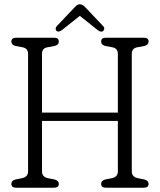

<svg xmlns="http://www.w3.org/2000/svg" viewBox="-20 -876 747 896"><path d="M176 -76Q176 -50.5 203.5 -44.5L234.5 -38.5Q254.5 -33 254.5 -18Q254.5 0 232.5 0H55Q33 0 33 -18Q33 -33.5 52.5 -38.5L83 -44.5Q111 -50.5 111 -76V-625Q111 -649.5 87 -655L52.5 -661.5Q33 -666.5 33 -682Q33 -700 55 -700H232.5Q254.5 -700 254.5 -682Q254.5 -666.5 234.5 -661.5L199.5 -655Q176 -650 176 -625V-350.5H530V-625Q530 -649.5 506 -655L471.5 -661.5Q452 -666.5 452 -682Q452 -700 474 -700H651.5Q673.5 -700 673.5 -682Q673.5 -666.5 654 -661.5L619 -655Q595 -650 595 -625V-76Q595 -50.5 623 -44.5L654 -38.5Q673.5 -33 673.5 -18Q673.5 0 651.5 0H474Q452 0 452 -18Q452 -33.5 471.5 -38.5L502 -44.5Q530 -50.5 530 -76V-311.5H176ZM461.5 -731.5Q452 -723 435.5 -736L352.5 -802L269.5 -736Q253 -724 244 -731.5Q240 -734.5 239.8 -741.2Q239.5 -748 245 -754L325.5 -839Q332.5 -846.5 338.2 -851.2Q344 -856 352 -856Q361 -856 367.2 -851.5Q373.5 -847 381 -839L461.5 -754Q467.5 -747.5 466.5 -741.2Q465.5 -735 461.5 -731.5Z"/></svg>

Font: Fraunces 144pt SuperSoft Light
Style: Regular
Weight: 300
Version: Version 1.000;[0bf87f6ff]